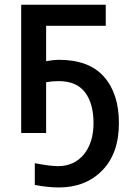

<svg xmlns="http://www.w3.org/2000/svg" viewBox="-20 -573 569 827"><path d="M71.3 0V-552.7H435.5V-461.9H178.7V-309.6Q211.9 -315.4 233.4 -315.4Q363.3 -315.4 427.7 -242.7Q492.2 -169.9 492.2 -43Q492.2 87.9 420.4 161.1Q348.6 234.4 233.4 234.4Q185.5 234.4 129.9 223.6V129.9Q195.3 142.6 229.5 142.6Q299.8 142.6 341.3 91.8Q382.8 41 382.8 -43Q382.8 -127 346.2 -175.3Q309.6 -223.6 232.4 -223.6Q205.1 -223.6 178.7 -218.8V0Z"/></svg>

Font: Gothic A1 SemiBold
Style: Regular
Weight: 600
Version: Version 2.50